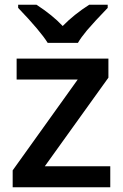

<svg xmlns="http://www.w3.org/2000/svg" viewBox="-20 -786 518 806"><path d="M442.9 -87.9V0H33.2V-70.8L306.2 -452.1H49.8V-540H435.1V-460L168 -87.9ZM354.5 -766.1H432.1V-752.9Q376.5 -695.3 345.2 -658.7Q320.3 -628.9 307.1 -606H180.2Q149.4 -655.8 56.2 -752.9V-766.1H133.3Q200.7 -722.2 243.2 -676.8Q291 -725.6 354.5 -766.1Z"/></svg>

Font: Open Sans
Style: SemiBold
Weight: 600
Foundry: Ascender Corporation
Version: Version 1.10